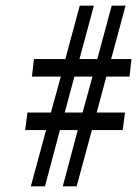

<svg xmlns="http://www.w3.org/2000/svg" viewBox="-20 -659 485 679"><path d="M209 -261 243 -388H307L272 -261ZM414 -199 422 -261H322L356 -388H438L445 -450H373L424 -639H375L324 -450H261L312 -639H262L211 -450H100L93 -388H195L160 -261H77L69 -199H143L89 0H139L192 -199H255L202 0H251L305 -199Z"/></svg>

Font: Gamestation Condensed
Style: Italic
Weight: 400
Width: 3
Designer: Jonas Hecksher
Foundry: Jonas Hecksher, Playtypeª, e-types AS
Version: Version 1.003